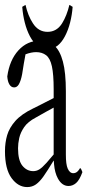

<svg xmlns="http://www.w3.org/2000/svg" viewBox="-25 -762 364 776"><path d="M209 -40.5Q196.3 -64 193.4 -98.6Q192.9 -110.8 191.9 -113.3Q166 -70.8 150.9 -49.3Q135.7 -27.8 120.4 -16.8Q105 -5.9 85 -5.9Q48.3 -5.9 21.7 -42.2Q-4.9 -78.6 -4.9 -150.9Q-4.9 -185.5 3.9 -215.6Q12.7 -245.6 37.1 -273.2Q61.5 -300.8 108.9 -323.7Q108.9 -328.6 109.4 -323.7Q154.3 -347.2 191.9 -365.7Q191.9 -388.7 191.9 -401.4Q191.9 -460.9 184.8 -493.7Q177.7 -526.4 161.4 -538.8Q145 -551.3 121.1 -551.3Q101.6 -551.3 78.1 -542.5Q71.3 -507.3 64.5 -462.4Q59.6 -436 51.3 -421.4Q43.9 -408.7 32.2 -408.7Q20.5 -408.7 13.2 -420.4Q5.9 -432.1 4.4 -453.1Q13.7 -519.5 49.6 -558.6Q85.4 -597.7 136.7 -597.7Q172.4 -597.7 194.8 -577.6Q217.3 -557.6 229.2 -513.2Q241.2 -468.8 241.2 -393.1Q241.2 -270 241.2 -137.2Q241.2 -97.7 248.5 -81.1Q256.8 -62 271 -62Q282.7 -62 290.5 -71.3Q294.9 -76.2 298.8 -83Q303.7 -79.6 308.1 -66.4Q296.4 -34.2 282.5 -22.2Q268.6 -10.3 252 -10.3Q225.6 -10.3 209 -40.5ZM163.1 -104Q174.3 -116.7 191.9 -137.7V-327.1Q175.3 -318.4 159.4 -309.3Q143.6 -300.3 120.1 -287.1Q87.4 -270 72.5 -248Q57.6 -226.1 52.7 -204.1Q47.9 -182.1 47.9 -162.6Q47.9 -113.8 65.7 -92Q83.5 -70.3 109.4 -70.3Q122.6 -70.3 134 -77.4Q145.5 -84.5 163.1 -104ZM64.9 -734.4 78.1 -742.2Q87.9 -698.7 107.9 -668Q129.9 -633.3 167.2 -633.3Q204.6 -633.3 226.1 -668Q245.1 -698.7 255.4 -742.2L268.6 -734.4Q266.1 -701.2 258.3 -670.7Q250.5 -640.1 237.5 -615.5Q224.6 -590.8 207.5 -577.4Q190.4 -564 167.2 -564Q144 -564 126.5 -577.4Q108.9 -590.8 95.9 -615.5Q83 -640.1 75.2 -670.7Q67.4 -701.2 64.9 -734.4Z"/></svg>

Font: Scarab Serif
Style: Condensed-Light
Weight: 300
Designer: John Roberts
Foundry: Scarab
Version: 1.0